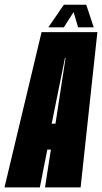

<svg xmlns="http://www.w3.org/2000/svg" viewBox="-64 -816 444 836"><path d="M-44.5 0H109.5L142 -164.5H157.5L132 0H287L360 -676H117ZM161 -277.5 219 -564H221.5L177.5 -277.5ZM146.5 -697H214L256.5 -763.5L276 -697H344L311.5 -795.5H214Z"/></svg>

Font: Anybody UltraCondensed ExtraBold
Style: Italic
Weight: 800
Width: 1
Italic angle: -10°
Version: Version 1.113;gftools[0.9.25]